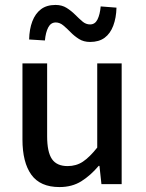

<svg xmlns="http://www.w3.org/2000/svg" viewBox="-20 -746 590 778"><path d="M221 12Q143 12 107 -38Q71 -88 71 -181V-489H171V-194Q171 -130 190.5 -101.5Q210 -73 254 -73Q289 -73 316 -91Q343 -109 374 -148V-489H473V0H391L383 -74H380Q347 -35 309.5 -11.5Q272 12 221 12ZM345 -576Q319 -576 300 -588Q281 -600 266 -615.5Q251 -631 236.5 -643Q222 -655 206 -655Q186 -655 175.5 -635Q165 -615 162 -582L98 -586Q99 -628 111 -659.5Q123 -691 146 -708.5Q169 -726 205 -726Q231 -726 250 -714Q269 -702 284.5 -686.5Q300 -671 314 -659Q328 -647 345 -647Q365 -647 375 -667Q385 -687 388 -720L452 -715Q451 -674 439 -642Q427 -610 404 -593Q381 -576 345 -576Z"/></svg>

Font: Mada Medium
Style: Regular
Weight: 500
Designer: Khaled Hosny
Version: Version 1.5